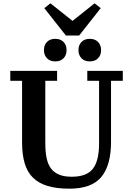

<svg xmlns="http://www.w3.org/2000/svg" viewBox="-20 -1125 798 1157"><path d="M399 12Q322 12 268 -4Q214 -20 179.5 -53.5Q145 -87 129 -140Q113 -193 113 -268V-638H42V-698H324V-638H253V-261Q253 -210 261 -172Q269 -134 287.5 -109.5Q306 -85 336.5 -72.5Q367 -60 412 -60Q503 -60 540 -108.5Q577 -157 577 -259V-638H506V-698H720V-638H649V-269Q649 -129 590.5 -58.5Q532 12 399 12ZM313 -755Q281 -755 263 -774Q245 -793 245 -821V-825Q245 -853 263 -872Q281 -891 313 -891Q345 -891 363 -872Q381 -853 381 -825V-821Q381 -793 363 -774Q345 -755 313 -755ZM521 -755Q489 -755 471 -774Q453 -793 453 -821V-825Q453 -853 471 -872Q489 -891 521 -891Q553 -891 571 -872Q589 -853 589 -825V-821Q589 -793 571 -774Q553 -755 521 -755ZM247 -1076 284 -1105 417 -999 550 -1105 587 -1076 457 -911H377Z"/></svg>

Font: IBM Plex Serif SmBld
Style: Regular
Weight: 600
Designer: Mike Abbink, Paul van der Laan, Pieter van Rosmalen
Foundry: Bold Monday
Version: Version 3.001